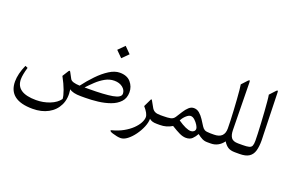

<svg xmlns="http://www.w3.org/2000/svg" viewBox="-98 -915 2245 1487"><g transform="rotate(20 1025.0 -171.0)"><path d="M751.4 -485.5 700.4 -434.2 751.4 -383.2 802.3 -434.2ZM521.8 -73.7Q489.9 -74.8 470.3 -80.9Q450.7 -86.9 443.7 -98.6Q436 -111.5 416.9 -148.5Q413.3 -155.5 409.4 -155.3Q405.6 -155.1 401.2 -148.1L370.4 -99Q400.1 -44.7 416 -1.1Q432 42.5 433.1 68.6Q407.4 104.9 354.2 126Q301.1 147 241.7 147Q159.5 147 118.3 119Q77 90.9 77 34.5Q77 -1.1 95.7 -65.3L74.8 -74.1Q40.3 3.7 40.3 66.4Q40.3 143 90.2 181.3Q140.1 219.7 239.5 219.7Q313.2 219.7 367.4 190.1Q421.7 160.6 448.1 106.2Q474.5 51.7 463.1 -22.4Q491 0 557.4 0H593.3Q643.6 0 697.7 -6.4Q751.7 -12.8 798.1 -29.5Q844.5 -46.2 873.3 -77.2Q902.1 -108.2 902.1 -156.9Q902.1 -203.5 871.7 -239.1Q841.2 -274.7 781.1 -274.7Q740 -274.7 694.7 -246.1Q649.4 -217.5 604.9 -171.4Q560.3 -125.4 521.8 -73.7ZM562.2 -73.7Q588.2 -101.6 619.5 -131.3Q650.9 -161 687 -181.3Q723.1 -201.7 762.7 -201.7Q804.2 -201.7 831.1 -180.6Q858.1 -159.5 858.1 -129.4Q858.1 -97.2 791.2 -85.4Q724.2 -73.7 595.9 -73.7Z M1194.4 0Q1205.4 0 1205.4 -34.8V-37.4Q1205.4 -55.4 1203.5 -64.2Q1201.7 -73 1194.4 -73H1185.2Q1157.3 -73 1142.1 -80.7Q1126.9 -88.4 1117.3 -104.1Q1109.6 -117 1101.6 -132Q1093.5 -147 1086.9 -158.4Q1080.3 -168.7 1076.3 -160.2L1045.5 -96.1Q1086.9 -49.1 1086.9 -19.4Q1086.9 1.8 1072.8 28.4Q1058.7 55 1031 81.8Q1003.3 108.5 962.8 131.1Q922.3 153.6 869.8 166.9Q863.2 168.7 866.2 173.8Q867.3 175.7 869.3 177.3Q871.3 179 874.4 180.6Q877.5 182.3 881.6 183.9Q885.6 185.6 890.7 187Q911.3 192.9 926.7 196.2Q942.1 199.5 957.5 199.5Q983.9 199.5 1012.5 177.5Q1041.1 155.5 1065.8 121.4Q1090.6 87.3 1106.2 49.9Q1121.7 12.5 1121.7 -18.7Q1132.4 -9.5 1146.5 -4.8Q1160.6 0 1185.2 0Z M1190.7 -73Q1179.3 -73 1176.8 -64.2Q1174.2 -55.4 1174.2 -38.1V-34.5Q1174.2 -17.6 1176.6 -8.8Q1179 0 1190.7 0H1209Q1264.4 0 1308.8 -27.9Q1350.2 -2.2 1378.8 11.4Q1407.4 24.9 1432.3 24.9Q1465 24.9 1483.7 6.8Q1502.4 -11.4 1516 -36.7Q1538.7 -18.7 1557.6 -9.4Q1576.5 0 1598.8 0H1606.2Q1613.5 0 1615.3 -8.8Q1617.2 -17.6 1617.2 -34.8V-37.4Q1617.2 -55.4 1615.3 -64.2Q1613.5 -73 1606.2 -73H1598.5Q1564.7 -73 1551.3 -80.7Q1538 -88.4 1528.1 -104.5Q1513.8 -127.6 1497.2 -152.9Q1480.7 -178.2 1460.2 -195.8Q1439.7 -213.4 1413.6 -213.4Q1391.3 -213.4 1372.6 -196.2Q1353.9 -179 1337.6 -153.1Q1321.2 -127.2 1305.1 -101.9Q1292.6 -82.5 1270.6 -77.7Q1248.6 -73 1207.9 -73ZM1449.6 -37.4Q1412.5 -37.4 1342.1 -85.8Q1355 -110.7 1375.3 -129.1Q1395.7 -147.4 1411.4 -147.4Q1428.7 -147.4 1445.5 -131.8Q1462.4 -116.2 1473.8 -97.4Q1485.1 -78.5 1485.1 -68.6Q1485.1 -53.9 1474.5 -45.7Q1463.9 -37.4 1449.6 -37.4Z M1602.5 -73Q1591.1 -73 1588.6 -64.2Q1586 -55.4 1586 -38.1V-34.5Q1586 -17.6 1588.4 -8.8Q1590.8 0 1602.5 0H1628.5Q1660.1 0 1685.9 -13.8Q1711.8 -27.5 1732.3 -55Q1748.8 -27.5 1770.1 -13.8Q1791.3 0 1828 0H1843.4Q1850.8 0 1852.4 -8.8Q1854.1 -17.6 1854.1 -34.8V-37.4Q1854.1 -55.4 1852.4 -64.2Q1850.8 -73 1843.4 -73H1828Q1786.6 -73 1771.2 -93.9Q1755.8 -114.8 1755 -155.8L1748.8 -547.1Q1748.4 -562.5 1744.2 -562.3Q1740 -562.2 1732.3 -554.5L1690.9 -509.7Q1693.4 -496.5 1696.6 -464.6Q1699.7 -432.7 1702.6 -390.5Q1705.5 -348.4 1708.1 -303.6Q1710.7 -258.9 1712.1 -219.5Q1713.6 -180.1 1713.6 -154.4Q1713.6 -73 1628.5 -73Z M1839.4 -73Q1828 -73 1825.4 -64.2Q1822.9 -55.4 1822.9 -38.1V-34.5Q1822.9 -17.6 1825.3 -8.8Q1827.6 0 1839.4 0H1865.4Q1916.8 0 1943.9 -18Q1971 -35.9 1981.1 -70.6Q1991.2 -105.2 1991.2 -154.4Q1991.2 -165.4 1990.6 -178.8Q1990.1 -192.2 1989.7 -204.6L1980.2 -546.8Q1980.2 -562.2 1975.6 -562.2Q1971 -562.2 1963.7 -554.1L1922.3 -509.4Q1925.6 -493.2 1928.9 -456.7Q1932.2 -420.2 1935.5 -373.7Q1938.8 -327.1 1941.3 -280Q1943.9 -232.9 1945.4 -194.7Q1946.8 -156.6 1946.8 -137.9Q1946.8 -110.7 1941 -96.6Q1935.1 -82.5 1917.7 -77.7Q1900.3 -73 1865.4 -73Z"/></g></svg>

Font: Parastoo
Style: Regular
Weight: 400
Foundry: Saber Rastikerdar (saber.rastikerdar@gmail.com)
Version: Version 3.000